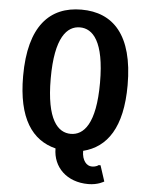

<svg xmlns="http://www.w3.org/2000/svg" viewBox="-59 -757 747 970"><g transform="rotate(5 315.0 -272.5)"><path d="M580 -350C580 -605 475 -710 315 -710C155 -710 50 -605 50 -350C50 -135 125 -30 245 0C245 95 316 165 425 165C475 165 505 145 505 145L479 65H469C469 65 460 75 435 75C410 75 385 50 385 0C505 -30 580 -135 580 -350ZM440 -350C440 -140 380 -80 315 -80C250 -80 190 -140 190 -350C190 -560 250 -620 315 -620C380 -620 440 -560 440 -350Z"/></g></svg>

Font: Scada
Style: Bold
Weight: 700
Designer: Jovanny Lemonad
Foundry: Jovanny Lemonad
Version: Version 3.005